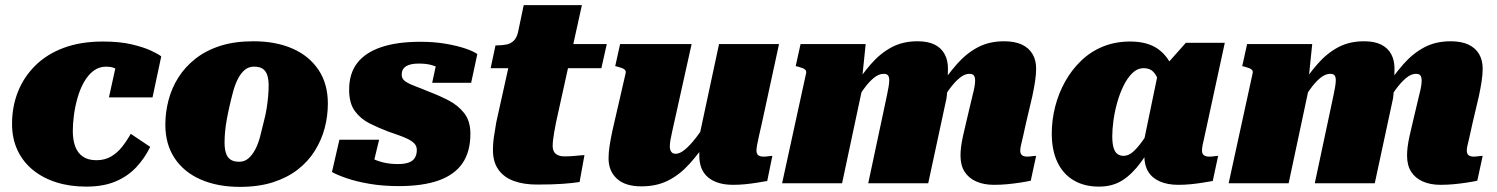

<svg xmlns="http://www.w3.org/2000/svg" viewBox="-20 -715 5838 749"><path d="M356 -90Q389 -90 413.5 -104.5Q438 -119 456.5 -142.5Q475 -166 490 -193L566 -142Q544 -97 511 -62Q478 -27 430.5 -7Q383 13 316 13Q253 13 200.5 -3.5Q148 -20 109 -51.5Q70 -83 48.5 -128.5Q27 -174 27 -232Q27 -299 50 -357Q73 -415 118 -459.5Q163 -504 229 -528.5Q295 -553 381 -553Q447 -553 493.5 -542Q540 -531 569 -517.5Q598 -504 609 -495L575 -335H405L440 -494Q455 -493 462 -483Q469 -473 469.5 -460.5Q470 -448 466.5 -437Q463 -426 457 -423Q452 -433 443 -440Q434 -447 422 -451Q410 -455 394 -455Q366 -455 344.5 -438.5Q323 -422 307.5 -394.5Q292 -367 282.5 -333.5Q273 -300 268.5 -266.5Q264 -233 264 -204Q264 -169 273.5 -143.5Q283 -118 303.5 -104Q324 -90 356 -90Z M1009 -240Q1016 -266 1020 -291Q1024 -316 1026 -339Q1028 -362 1028 -381Q1028 -404 1023 -420.5Q1018 -437 1006 -446Q994 -455 971 -455Q950 -455 935 -442.5Q920 -430 908.5 -408Q897 -386 889.5 -358Q882 -330 875 -299Q869 -273 864.5 -248Q860 -223 858 -200.5Q856 -178 856 -158Q856 -136 861 -119Q866 -102 878.5 -93Q891 -84 913 -84Q934 -84 949 -97Q964 -110 975.5 -131.5Q987 -153 994.5 -181.5Q1002 -210 1009 -240ZM625 -229Q625 -277 637.5 -324.5Q650 -372 676 -413Q702 -454 742.5 -486Q783 -518 839 -536Q895 -554 968 -554Q1056 -554 1121 -525.5Q1186 -497 1222.5 -442.5Q1259 -388 1259 -311Q1259 -262 1246.5 -215Q1234 -168 1208 -126.5Q1182 -85 1141.5 -53.5Q1101 -22 1045 -4Q989 14 916 14Q829 14 763.5 -14.5Q698 -43 661.5 -97.5Q625 -152 625 -229Z M1536 11Q1473 11 1421 2Q1369 -7 1331.5 -20Q1294 -33 1275 -44L1304 -170H1459L1429 -46Q1409 -53 1399.5 -66.5Q1390 -80 1390 -94.5Q1390 -109 1398 -116Q1409 -109 1427.5 -99Q1446 -89 1472.5 -82Q1499 -75 1533 -75Q1558 -75 1574.5 -81Q1591 -87 1598.5 -99.5Q1606 -112 1606 -130Q1606 -145 1596.5 -155Q1587 -165 1570.5 -173Q1554 -181 1534 -188Q1514 -195 1494 -202Q1457 -216 1422 -233.5Q1387 -251 1364.5 -281.5Q1342 -312 1342 -365Q1342 -428 1373.5 -469Q1405 -510 1467 -531Q1529 -552 1620 -552Q1675 -552 1720.5 -544Q1766 -536 1797.5 -525Q1829 -514 1842 -504L1818 -392H1666L1687 -490Q1703 -492 1712.5 -480.5Q1722 -469 1724 -456Q1726 -443 1717 -437Q1708 -443 1694 -450Q1680 -457 1660.5 -462Q1641 -467 1613 -467Q1581 -467 1564 -456.5Q1547 -446 1547 -423Q1547 -407 1562 -397Q1577 -387 1601.5 -378Q1626 -369 1654 -357Q1694 -342 1730.5 -323Q1767 -304 1791 -273.5Q1815 -243 1815 -193Q1815 -123 1784 -78Q1753 -33 1691 -11Q1629 11 1536 11Z M2075 5Q2023 5 1984.5 -9Q1946 -23 1924.5 -53Q1903 -83 1903 -130Q1903 -145 1904.5 -162Q1906 -179 1909.5 -198Q1913 -217 1916 -238L1979 -522L2071 -543H2347L2326 -449H1894L1913 -538H1919Q1940 -538 1956.5 -541.5Q1973 -545 1984.5 -556.5Q1996 -568 2001 -590L2023 -695H2250L2149 -237Q2145 -217 2142 -199.5Q2139 -182 2137.5 -169Q2136 -156 2136 -146Q2136 -124 2148.5 -114.5Q2161 -105 2181 -105Q2202 -105 2218.5 -106.5Q2235 -108 2246 -109Q2257 -110 2260 -110L2241 -5Q2217 -1 2176.5 2Q2136 5 2075 5Z M2602 -201Q2598 -183 2595.5 -169Q2593 -155 2593 -143Q2593 -135 2595.5 -128.5Q2598 -122 2603 -118.5Q2608 -115 2616 -115Q2632 -115 2652.5 -132Q2673 -149 2696 -179Q2719 -209 2744 -247V-172Q2707 -117 2669 -75Q2631 -33 2586 -10.5Q2541 12 2482 12Q2419 12 2386.5 -18Q2354 -48 2354 -97Q2354 -120 2358 -146Q2362 -172 2369 -205L2421 -431Q2422 -437 2418.5 -441.5Q2415 -446 2407.5 -449Q2400 -452 2389 -455L2380 -457L2399 -543H2678ZM2952 -234Q2945 -204 2940.5 -183.5Q2936 -163 2933.5 -149.5Q2931 -136 2931 -128Q2931 -115 2938 -109.5Q2945 -104 2959 -104Q2969 -104 2978 -105.5Q2987 -107 2993 -107L2973 -9Q2956 -6 2934.5 -2.5Q2913 1 2889 3.5Q2865 6 2840 6Q2778 6 2743 -22.5Q2708 -51 2708 -108Q2708 -112 2708 -117Q2708 -122 2708 -129Q2708 -136 2708 -145L2697 -132L2785 -543H3019Z M3031 0H3265L3351 -404L3342 -397L3357 -543H3103L3084 -457L3093 -455Q3104 -452 3111.5 -449Q3119 -446 3122.5 -441.5Q3126 -437 3125 -431ZM3982 -233 4007 -339Q4014 -372 4018 -398.5Q4022 -425 4022 -448Q4022 -480 4008 -504Q3994 -528 3966.5 -541Q3939 -554 3897 -554Q3839 -554 3794.5 -530.5Q3750 -507 3713 -465Q3676 -423 3640 -368L3638 -298Q3661 -336 3682 -365Q3703 -394 3723 -410.5Q3743 -427 3761 -427Q3775 -427 3779.5 -420Q3784 -413 3784 -401Q3784 -390 3781.5 -376Q3779 -362 3774 -343L3751 -246Q3742 -209 3736.5 -183.5Q3731 -158 3729 -140.5Q3727 -123 3727 -108Q3727 -70 3743 -45Q3759 -20 3788.5 -7Q3818 6 3857 6Q3885 6 3910.5 3.5Q3936 1 3959 -2.5Q3982 -6 4001 -10L4022 -107Q4018 -107 4012.5 -106.5Q4007 -106 4001 -105Q3995 -104 3988 -104Q3974 -104 3967 -109.5Q3960 -115 3960 -128Q3960 -136 3963 -149Q3966 -162 3971 -183Q3976 -204 3982 -233ZM3367 0H3601L3672 -330Q3674 -342 3675 -358.5Q3676 -375 3676.5 -393Q3677 -411 3677.5 -426Q3678 -441 3678 -448Q3678 -480 3665 -504Q3652 -528 3626 -541Q3600 -554 3559 -554Q3502 -554 3458 -530.5Q3414 -507 3377.5 -465Q3341 -423 3305 -368L3304 -298Q3327 -336 3347.5 -365Q3368 -394 3388 -410.5Q3408 -427 3427 -427Q3440 -427 3444.5 -420.5Q3449 -414 3449 -402Q3449 -392 3446.5 -377Q3444 -362 3440 -343Z M4574 -317 4515 -338Q4509 -370 4501 -395Q4493 -420 4479.5 -434.5Q4466 -449 4442 -449Q4417 -449 4397.5 -430Q4378 -411 4363 -380.5Q4348 -350 4338 -314Q4328 -278 4323.5 -244Q4319 -210 4319 -184Q4319 -156 4324 -139Q4329 -122 4339 -114.5Q4349 -107 4363 -107Q4381 -107 4398 -121Q4415 -135 4436 -164Q4457 -193 4485 -237L4503 -198Q4465 -129 4431 -82.5Q4397 -36 4358.5 -11.5Q4320 13 4267 13Q4210 13 4168.5 -11.5Q4127 -36 4105 -82.5Q4083 -129 4083 -194Q4083 -248 4096.5 -300Q4110 -352 4135.5 -397.5Q4161 -443 4198 -478.5Q4235 -514 4283 -533.5Q4331 -553 4389 -553Q4457 -553 4498 -523.5Q4539 -494 4557 -441.5Q4575 -389 4574 -317ZM4758 -548 4690 -234Q4684 -204 4679 -183.5Q4674 -163 4671.5 -149.5Q4669 -136 4669 -128Q4669 -115 4676.5 -109.5Q4684 -104 4696 -104Q4708 -104 4717 -105.5Q4726 -107 4732 -107L4711 -9Q4694 -6 4672.5 -2.5Q4651 1 4627 3.5Q4603 6 4576 6Q4535 6 4505 -7Q4475 -20 4459.5 -45Q4444 -70 4444 -108Q4444 -114 4444 -120Q4444 -126 4444 -136L4434 -124L4497 -428L4510 -440L4606 -548Z M4773 0H5007L5093 -404L5084 -397L5099 -543H4845L4826 -457L4835 -455Q4846 -452 4853.5 -449Q4861 -446 4864.5 -441.5Q4868 -437 4867 -431ZM5724 -233 5749 -339Q5756 -372 5760 -398.5Q5764 -425 5764 -448Q5764 -480 5750 -504Q5736 -528 5708.5 -541Q5681 -554 5639 -554Q5581 -554 5536.5 -530.5Q5492 -507 5455 -465Q5418 -423 5382 -368L5380 -298Q5403 -336 5424 -365Q5445 -394 5465 -410.5Q5485 -427 5503 -427Q5517 -427 5521.5 -420Q5526 -413 5526 -401Q5526 -390 5523.5 -376Q5521 -362 5516 -343L5493 -246Q5484 -209 5478.5 -183.5Q5473 -158 5471 -140.5Q5469 -123 5469 -108Q5469 -70 5485 -45Q5501 -20 5530.5 -7Q5560 6 5599 6Q5627 6 5652.5 3.5Q5678 1 5701 -2.5Q5724 -6 5743 -10L5764 -107Q5760 -107 5754.5 -106.5Q5749 -106 5743 -105Q5737 -104 5730 -104Q5716 -104 5709 -109.5Q5702 -115 5702 -128Q5702 -136 5705 -149Q5708 -162 5713 -183Q5718 -204 5724 -233ZM5109 0H5343L5414 -330Q5416 -342 5417 -358.5Q5418 -375 5418.5 -393Q5419 -411 5419.5 -426Q5420 -441 5420 -448Q5420 -480 5407 -504Q5394 -528 5368 -541Q5342 -554 5301 -554Q5244 -554 5200 -530.5Q5156 -507 5119.5 -465Q5083 -423 5047 -368L5046 -298Q5069 -336 5089.5 -365Q5110 -394 5130 -410.5Q5150 -427 5169 -427Q5182 -427 5186.5 -420.5Q5191 -414 5191 -402Q5191 -392 5188.5 -377Q5186 -362 5182 -343Z"/></svg>

Font: Roboto Serif 20pt Black
Style: Italic
Weight: 900
Italic angle: -10°
Version: Version 1.008